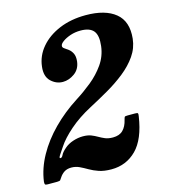

<svg xmlns="http://www.w3.org/2000/svg" viewBox="-145 -850 837 950"><g transform="rotate(-15 273.5 -375.0)"><path d="M506.5 -209Q489.5 -95 437.2 -42.5Q385 10 309 10Q271.5 10 245.2 1Q219 -8 198.5 -20Q178 -32 159 -41Q140 -50 118 -50Q96.5 -50 82 -40.8Q67.5 -31.5 57.5 -16Q52.5 -8 49.2 -4Q46 0 32.5 0H-15Q-26.5 0 -29 -3.5Q-31.5 -7 -30.5 -18Q-21.5 -84 13.8 -147.5Q49 -211 105 -267.5Q161 -324 231.5 -369Q272 -394.5 312.5 -427.2Q353 -460 381.8 -501Q410.5 -542 416.5 -592.5Q423 -646 403.8 -669.5Q384.5 -693 337.5 -693Q309.5 -693 285.2 -684.8Q261 -676.5 245.2 -665Q229.5 -653.5 229 -643.5Q228 -635.5 237 -629.5Q246 -623.5 257.5 -615Q269 -606.5 276.8 -591.2Q284.5 -576 282 -550.5Q277.5 -511.5 248.8 -490.8Q220 -470 188.5 -470Q154.5 -470 128 -495.2Q101.5 -520.5 107.5 -570Q113.5 -624 150 -667Q186.5 -710 246.2 -735Q306 -760 381.5 -760Q481.5 -760 533.8 -717.2Q586 -674.5 577 -587.5Q572 -540.5 545 -501.5Q518 -462.5 476.2 -429.2Q434.5 -396 385.5 -367.8Q336.5 -339.5 288 -314Q223.5 -280 176.2 -238.8Q129 -197.5 105.5 -161.5Q93 -143.5 82 -126.5Q71 -109.5 78 -109Q86.5 -108 92.5 -121.2Q98.5 -134.5 118.5 -151.5Q136.5 -167.5 162.5 -176Q188.5 -184.5 213 -184.5Q238 -184.5 255 -177.8Q272 -171 286.5 -162.5Q301 -154 317.2 -147.2Q333.5 -140.5 356.5 -140.5Q390 -140.5 408.2 -158.8Q426.5 -177 434 -209.5Q437 -221.5 439.2 -224.2Q441.5 -227 455 -227H492Q504.5 -227 506.5 -224Q508.5 -221 506.5 -209Z"/></g></svg>

Font: Besley* Narrow
Style: Bold Italic
Weight: 700
Width: 4
Italic angle: -13°
Designer: Owen Earl
Foundry: indestructible type*
Version: Version 3.000; ttfautohint (v1.8.3)